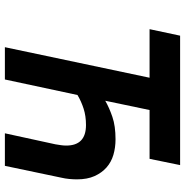

<svg xmlns="http://www.w3.org/2000/svg" viewBox="-6 -734 740 767"><g transform="rotate(90 363.5 -350.0)"><path d="M297 0H168L290 -578H96L122 -700H639L614 -578H419L382 -401Q410 -417 446.5 -429.5Q483 -442 536 -442Q569 -442 598 -433.5Q627 -425 648.5 -406Q670 -387 683 -358Q696 -329 696 -288Q696 -274 694.5 -257.5Q693 -241 689 -224L642 0H512L556 -202Q558 -214 559.5 -224.5Q561 -235 561 -245Q561 -324 479 -324Q443 -324 413.5 -314.5Q384 -305 359 -290Z"/></g></svg>

Font: PT Sans
Style: Bold Italic
Weight: 700
Italic angle: -12°
Designer: A.Korolkova, O.Umpeleva, V.Yefimov
Foundry: ParaType Ltd
Version: Version 2.003W OFL